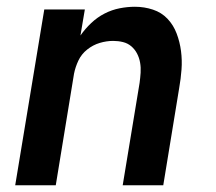

<svg xmlns="http://www.w3.org/2000/svg" viewBox="-20 -548 640 568"><path d="M25 0 111 -520H231L218 -443Q232 -463 250 -480Q268 -497 289.5 -508Q311 -519 334 -523.5Q357 -528 379 -528Q407 -528 432.5 -519.5Q458 -511 475.5 -492.5Q493 -474 502.5 -449Q512 -424 515.5 -397Q519 -370 517 -342.5Q515 -315 510 -287L463 0H343L393 -303Q395 -318 396 -333Q397 -348 394.5 -362.5Q392 -377 385.5 -389.5Q379 -402 368.5 -411Q358 -420 344 -423.5Q330 -427 315 -427Q295 -427 275 -421Q255 -415 238 -401.5Q221 -388 212 -369Q203 -350 199 -330L145 0Z"/></svg>

Font: Iosevka SS04 Extended Oblique
Style: Bold
Weight: 700
Width: 7
Italic angle: -9°
Monospace: yes
Designer: Belleve Invis
Foundry: Belleve Invis
Version: Version 19.0.0; ttfautohint (v1.8.4)